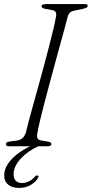

<svg xmlns="http://www.w3.org/2000/svg" viewBox="-20 -720 452 945"><path d="M165.5 -15.5 170.5 -1Q116 23.5 81.5 61.5Q47 99.5 47 137Q47 160 58.5 170.5Q70 181 88 181Q104.5 181 121.8 173Q139 165 151 150Q154.5 146 157.2 144.5Q160 143 164 144Q167 144 168.8 146.8Q170.5 149.5 167.5 154.5Q159.5 172.5 133.8 188.8Q108 205 74.5 205Q39 205 19.8 188.5Q0.5 172 0.5 143Q0.5 113.5 20.8 84Q41 54.5 78 28.8Q115 3 165.5 -15.5ZM164.5 -67Q160.5 -49.5 164.5 -40Q168.5 -30.5 184 -28.5L215.5 -23Q225 -21.5 229 -18.5Q233 -15.5 233 -10Q233 -5 226.8 -2.5Q220.5 0 212.5 0H26Q16 0 12.5 -2.8Q9 -5.5 9 -10.5Q8.5 -15 13 -18.5Q17.5 -22 27.5 -23.5L62 -28Q80 -30.5 90.5 -40Q101 -49.5 107 -66.5Q112 -87.5 121.2 -122.8Q130.5 -158 143 -202.5Q155.5 -247 169 -296Q182.5 -345 196 -395Q209.5 -445 221.2 -490.8Q233 -536.5 242 -573.8Q251 -611 255 -635.5Q258.5 -651 254.8 -659.2Q251 -667.5 236 -670.5L202.5 -676.5Q192 -678.5 188.2 -681.5Q184.5 -684.5 184.5 -690Q184.5 -695.5 191.5 -697.8Q198.5 -700 212 -700H395.5Q405 -700 408.2 -698Q411.5 -696 411.5 -691.5Q411.5 -685.5 406.8 -682.8Q402 -680 390 -677L352.5 -669Q336 -666.5 326.8 -659.8Q317.5 -653 313.5 -639Q307 -613.5 296.5 -574.8Q286 -536 273 -489Q260 -442 246.2 -391.2Q232.5 -340.5 219.2 -290.8Q206 -241 194.5 -197.2Q183 -153.5 175.2 -119.5Q167.5 -85.5 164.5 -67Z"/></svg>

Font: Fraunces ExtraLight
Style: Italic
Weight: 250
Italic angle: -16°
Version: Version 1.000;[b76b70a41]